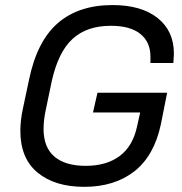

<svg xmlns="http://www.w3.org/2000/svg" viewBox="-20 -721 713 751"><path d="M59.6 -209Q59.6 -249 69.3 -294.9L93.8 -410.2Q125 -560.5 206.5 -630.9Q288.1 -701.2 419.9 -701.2Q533.2 -701.2 596.7 -650.4Q660.2 -599.6 660.2 -511.7Q660.2 -502.9 658.2 -474.6H568.4V-500Q568.4 -556.6 528.8 -588.4Q489.3 -620.1 414.1 -620.1Q319.3 -620.1 263.7 -568.8Q208 -517.6 182.6 -404.3L159.2 -292Q150.4 -252 150.4 -216.8Q150.4 -144.5 192.9 -108.4Q235.4 -72.3 315.4 -72.3Q396.5 -72.3 448.2 -110.8Q500 -149.4 516.6 -228.5L528.3 -281.2H343.8L361.3 -358.4H633.8L609.4 -235.4Q583 -111.3 505.4 -50.8Q427.7 9.8 309.6 9.8Q194.3 9.8 127 -45.9Q59.6 -101.6 59.6 -209Z"/></svg>

Font: Dinish Expanded
Style: Italic
Weight: 400
Width: 7
Italic angle: -12°
Designer: Charles Nix
Foundry: Playbeing
Version: Version 2.005; ttfautohint (v1.8.3)